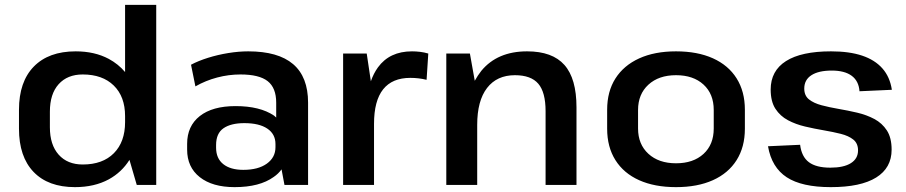

<svg xmlns="http://www.w3.org/2000/svg" viewBox="-20 -760 3725 789"><path d="M288 9Q178 9 118 -53.5Q58 -116 58 -231V-309Q58 -424 119 -486.5Q180 -549 291 -549Q369 -549 427 -518Q466 -497 494 -464V-740H622V0H542L512 -103Q480 -52 427 -23Q368 9 288 9ZM320 -84Q402 -84 448 -130.5Q494 -177 494 -258V-283Q494 -363 447.5 -408.5Q401 -454 320 -454Q257 -454 221 -414Q185 -374 185 -301V-237Q185 -165 221 -124.5Q257 -84 320 -84Z M944 9Q853 9 801 -32Q749 -73 749 -145V-169Q749 -242 801 -283Q853 -324 948 -324Q1048 -324 1106 -285Q1110 -281 1115 -277V-338Q1115 -399 1080 -426.5Q1045 -454 968 -454Q920 -454 872.5 -441.5Q825 -429 783 -405L765 -494Q795 -510 835 -522.5Q875 -535 918 -542Q961 -549 1000 -549Q1123 -549 1184.5 -496.5Q1246 -444 1246 -338V0H1149L1137 -64Q1124 -46 1105 -33Q1047 9 944 9ZM980 -62Q1041 -62 1076.5 -87.5Q1112 -113 1112 -155V-168Q1112 -209 1078.5 -231.5Q1045 -254 984 -254Q929 -254 898.5 -233Q868 -212 868 -164V-153Q868 -109 897.5 -85.5Q927 -62 980 -62Z M1390 -540H1487L1504 -426Q1515 -458 1533 -483Q1581 -549 1673 -549Q1689 -549 1706 -547Q1723 -545 1740 -540L1733 -432Q1701 -440 1666 -440Q1592 -440 1554.5 -393Q1517 -346 1517 -251V0H1390Z M2222 -303Q2222 -381 2192 -416Q2162 -451 2096 -451Q2022 -451 1981.5 -398.5Q1941 -346 1941 -247V0H1814V-540H1911L1931 -428Q1943 -450 1958 -469Q2024 -549 2146 -549Q2250 -549 2299.5 -493Q2349 -437 2349 -319V0H2222Z M2758 9Q2670 9 2606.5 -19.5Q2543 -48 2509 -102Q2475 -156 2475 -231V-309Q2475 -384 2509 -437.5Q2543 -491 2606.5 -520Q2670 -549 2758 -549Q2846 -549 2909.5 -520.5Q2973 -492 3007 -438Q3041 -384 3041 -309V-231Q3041 -156 3007 -102Q2973 -48 2909.5 -19.5Q2846 9 2758 9ZM2758 -89Q2829 -89 2871 -127.5Q2913 -166 2913 -232V-308Q2913 -374 2871 -412.5Q2829 -451 2758 -451Q2687 -451 2644.5 -412Q2602 -373 2602 -308V-232Q2602 -167 2644.5 -128Q2687 -89 2758 -89Z M3394 9Q3275 9 3213 -31.5Q3151 -72 3136 -159L3268 -165Q3274 -116 3304 -93.5Q3334 -71 3392 -71Q3447 -71 3476.5 -89.5Q3506 -108 3506 -142Q3506 -171 3486.5 -186.5Q3467 -202 3435 -210Q3403 -218 3365 -224.5Q3327 -231 3288.5 -240Q3250 -249 3218 -266Q3186 -283 3166.5 -313Q3147 -343 3147 -392Q3147 -469 3210 -509Q3273 -549 3395 -549Q3470 -549 3522.5 -531.5Q3575 -514 3606 -479Q3637 -444 3645 -391L3512 -385Q3509 -427 3480 -448.5Q3451 -470 3398 -470Q3344 -470 3314.5 -451Q3285 -432 3285 -396Q3285 -367 3304.5 -351.5Q3324 -336 3356 -327.5Q3388 -319 3426 -312.5Q3464 -306 3502.5 -297Q3541 -288 3573 -271Q3605 -254 3624.5 -224Q3644 -194 3644 -145Q3644 -70 3580.5 -30.5Q3517 9 3394 9Z"/></svg>

Font: Pathway Extreme 8pt Thin 12pt SemiBold
Style: Regular
Weight: 600
Version: Version 1.001;gftools[0.9.26]